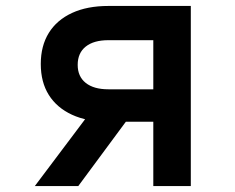

<svg xmlns="http://www.w3.org/2000/svg" viewBox="-20 -625 790 645"><path d="M495 0V-216H344Q273 -216 222 -239.5Q171 -263 144 -306Q117 -349 117 -410Q117 -471 144 -514.5Q171 -558 222 -581.5Q273 -605 344 -605H621V0ZM97 0 276 -238H419L243 0ZM344 -325H495V-490H344Q295 -490 268 -468.5Q241 -447 241 -407Q241 -368 268 -346.5Q295 -325 344 -325Z"/></svg>

Font: Martian Mono SemiExpanded Medium
Style: Regular
Weight: 500
Width: 6
Designer: Roman Shamin
Foundry: Evil Martians
Version: Version 1.000